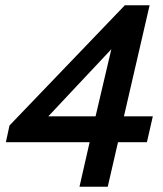

<svg xmlns="http://www.w3.org/2000/svg" viewBox="-20 -710 618 730"><path d="M282.2 0 320.8 -169.4H2.4L16.1 -232.9L454.6 -689.9H548.8L451.2 -267.6H561L538.6 -169.4H428.7L389.6 0ZM163.6 -267.6H343.3L403.3 -522.9Z"/></svg>

Font: HK Grotesk SemiBold Italic
Style: Regular
Weight: 600
Italic angle: -13°
Designer: Alfredo Marco Pradil and Stefan Peev
Foundry: Hanken Design Co.
Version: Version 1.000;PS 001.000;hotconv 1.0.88;makeotf.lib2.5.64775